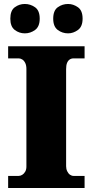

<svg xmlns="http://www.w3.org/2000/svg" viewBox="-20 -947 466 967"><path d="M21 0V-61H74Q83 -61 92 -66.5Q101 -72 107 -82.5Q113 -93 113 -108V-600Q113 -618 107 -630Q101 -642 92 -647.5Q83 -653 74 -653H21V-714H406V-653H351Q339 -653 330.5 -647Q322 -641 317.5 -629.5Q313 -618 313 -599V-110Q313 -96 318.5 -84.5Q324 -73 332.5 -67Q341 -61 351 -61H406V0ZM323 -779Q294 -779 271 -796Q248 -813 248 -853Q248 -894 271 -910.5Q294 -927 323 -927Q349 -927 372.5 -910.5Q396 -894 396 -853Q396 -813 372.5 -796Q349 -779 323 -779ZM105 -779Q77 -779 54.5 -796Q32 -813 32 -853Q32 -894 54.5 -910.5Q77 -927 105 -927Q133 -927 156.5 -910.5Q180 -894 180 -853Q180 -813 156.5 -796Q133 -779 105 -779Z"/></svg>

Font: Noto Serif Tibetan Black
Style: Regular
Weight: 900
Version: Version 2.103